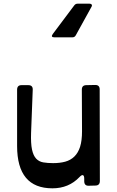

<svg xmlns="http://www.w3.org/2000/svg" viewBox="-20 -1010 636 1044"><path d="M73 -522Q73 -547 97 -547H134Q159 -547 158 -522L149 -288Q147 -230 154 -197Q161 -164 176.5 -147.5Q192 -131 215.5 -127Q239 -123 269 -123Q306 -123 335 -131Q364 -139 384.5 -159Q405 -179 415.5 -212Q426 -245 426 -296L425 -523Q425 -547 450 -547L498 -548Q522 -548 522 -524L523 -26Q523 -1 498 -1L461 0Q438 0 438 -25V-38Q438 -55 431 -57.5Q424 -60 412 -47Q354 14 265 14Q73 14 73 -216ZM467 -990Q475 -990 478.5 -985Q482 -980 477 -972L392 -818Q386 -807 374 -807H276Q254 -807 267 -825L384 -981Q391 -990 402 -990Z"/></svg>

Font: OpenDyslexic 3
Style: Regular
Weight: 400
Designer: Abelardo Gonzalez
Version: Version 1.000;PS 001.001;hotconv 1.0.56